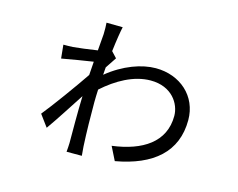

<svg xmlns="http://www.w3.org/2000/svg" viewBox="-95 -785 1190 960"><g transform="rotate(15 500.0 -305.5)"><path d="M409 -513C416 -572 424 -620 429 -642L345 -643C346 -633 347 -601 346 -584C345 -566 342 -534 339 -498C293 -491 240 -484 214 -482C197 -481 184 -481 165 -481L172 -411C219 -420 295 -432 334 -438C332 -414 331 -390 329 -368C286 -304 190 -171 147 -119L192 -58C230 -111 284 -196 324 -257C321 -168 322 -71 322 -14C322 -2 320 21 319 32H398C397 18 395 -2 394 -16C390 -92 389 -170 389 -243C389 -264 390 -286 391 -309C461 -372 547 -421 634 -421C745 -421 793 -342 793 -280C793 -144 684 -75 529 -55L564 15C755 -19 866 -113 866 -278C866 -402 769 -487 643 -487C571 -487 479 -455 396 -387C397 -400 398 -413 399 -426C413 -447 428 -469 437 -483Z"/></g></svg>

Font: Noto Sans CJK KR Regular
Style: Regular
Weight: 400
Designer: Ryoko NISHIZUKA (kana & ideographs); Paul D. Hunt (Latin, Greek & Cyrillic); Wenlong ZHANG (bopomofo); Sandoll Communica
Foundry: Adobe Systems Incorporated
Version: Version 1.004;PS 1.004;hotconv 1.0.82;makeotf.lib2.5.63406